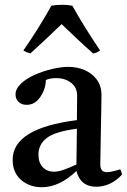

<svg xmlns="http://www.w3.org/2000/svg" viewBox="-20 -772 533 804"><path d="M383 10Q317 10 300 -56Q229 12 155 12Q104 12 68.5 -18.5Q33 -49 33 -103Q33 -235 302 -269Q302 -293 302.5 -318Q303 -343 303 -371Q303 -406 277.5 -425.5Q252 -445 216 -445Q190 -445 172 -437Q172 -414 162 -390Q152 -366 134.5 -349.5Q117 -333 92 -333Q70 -333 57.5 -345.5Q45 -358 45 -376Q45 -400 67.5 -421.5Q90 -443 125 -458.5Q160 -474 198 -483Q236 -492 266 -492Q303 -492 334.5 -478.5Q366 -465 385.5 -438.5Q405 -412 405 -373Q405 -349 404 -310.5Q403 -272 402.5 -228.5Q402 -185 401 -146Q400 -107 400 -83Q400 -51 428 -51Q446 -51 483 -63Q487 -58 488.5 -52Q490 -46 491 -41Q466 -14 438.5 -2Q411 10 383 10ZM300 -83 302 -233Q210 -221 175.5 -194Q141 -167 141 -125Q141 -90 159.5 -71.5Q178 -53 206 -53Q224 -53 246.5 -61Q269 -69 300 -83ZM238 -671Q208 -642 175 -611Q142 -580 107 -548Q100 -550 92.5 -553Q85 -556 78 -561Q107 -602 139.5 -654Q172 -706 195 -748Q205 -750 216 -751Q227 -752 239 -752Q251 -752 262 -751Q273 -750 283 -748Q306 -706 338.5 -654Q371 -602 399 -561Q387 -551 370 -548Q334 -580 301 -611Q268 -642 238 -671Z"/></svg>

Font: Tiro Devanagari Marathi
Style: Regular
Weight: 400
Designer: Devanagari: John Hudson & Fiona Ross. Latin: John Hudson.
Foundry: Tiro Typeworks Ltd.
Version: Version 1.52